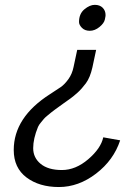

<svg xmlns="http://www.w3.org/2000/svg" viewBox="-20 -711 506 777"><path d="M407.2 -649.9Q407.7 -647.9 404.5 -632.6Q401.4 -617.2 382.6 -601.8Q363.8 -586.4 343.5 -586.4Q323.2 -586.4 311.5 -598.4Q299.8 -610.4 299.8 -622.1Q299.8 -655.3 321.5 -673.3Q343.3 -691.4 363.5 -691.4Q383.8 -691.4 395.5 -679.7Q407.2 -668 407.2 -649.9ZM277.8 -440.4 292.5 -509.3H369.1L354 -438.5Q344.7 -397 327.6 -374Q310.5 -351.1 294.2 -336.4Q277.8 -321.8 266.1 -313.2Q254.4 -304.7 234.6 -290.8Q214.8 -276.9 202.6 -267.6Q190.4 -258.3 187.5 -256.1Q184.6 -253.9 172.9 -244.1Q161.1 -234.4 157.7 -230Q154.3 -225.6 145.8 -215.6Q137.2 -205.6 133.8 -197.3Q114.3 -149.9 114.3 -111.3Q114.3 -72.8 144.5 -47.9Q174.8 -22.9 230.5 -22.9Q286.1 -22.9 337.2 -66.7Q388.2 -110.4 397.9 -155.3L466.3 -143.1Q439.9 -63 368.9 -8.5Q297.9 45.9 218.3 45.9Q138.7 45.9 87.2 7.1Q35.6 -31.7 35.6 -104Q35.6 -236.3 182.6 -330.1Q210 -347.7 225.6 -358.4Q241.2 -369.1 256.6 -390.4Q272 -411.6 277.8 -440.4Z"/></svg>

Font: Tuffy
Style: Italic
Weight: 400
Italic angle: -12°
Designer: Thatcher Ulrich, Karoly Barta and Michael Everson
Version: Version 001.271